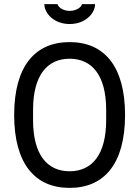

<svg xmlns="http://www.w3.org/2000/svg" viewBox="-20 -903 678 935"><path d="M443 -883H379C377 -869 353 -850 319 -850C286 -850 263 -869 260 -883H196C196 -838 243 -786 319 -786C396 -786 443 -838 443 -883ZM319 -698C151 -698 49 -581 49 -343C49 -105 151 12 319 12C487 12 589 -105 589 -343C589 -581 487 -698 319 -698ZM319 -617C429 -617 497 -535 497 -368V-318C497 -151 429 -69 319 -69C209 -69 141 -151 141 -318V-368C141 -535 209 -617 319 -617Z"/></svg>

Font: Archivo Narrow
Style: Regular
Weight: 400
Designer: Hector Gatti
Foundry: Omnibus-Type
Version: Version 1.003;PS 001.003;hotconv 1.0.70;makeotf.lib2.5.58329